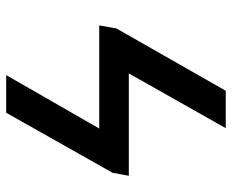

<svg xmlns="http://www.w3.org/2000/svg" viewBox="-86 -682 767 636"><g transform="rotate(90 298.0 -363.5)"><path d="M561.8 -406.2H222.7L404.1 -727.3H280.2L73.9 -365.4L63.6 -308.2H405.2L228.3 0H353L551.8 -352.3Z"/></g></svg>

Font: Magic Ui Pro Semi Bold
Style: Italic
Weight: 600
Italic angle: -9.39999°
Designer: Stefan Endress, Andreas Faust
Version: Version 1.000;FEAKit 1.0